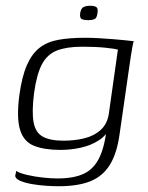

<svg xmlns="http://www.w3.org/2000/svg" viewBox="-20 -533 515 666"><path d="M183 113Q167 113 141.5 111.5Q116 110 90.5 105.5Q65 101 48.5 93.5Q32 86 33 75Q34 72 35 67Q36 62 36 60Q49 68 75 74Q101 80 129.5 83Q158 86 179 86Q238 86 273 68.5Q308 51 326.5 10Q345 -31 351 -98L366 -99Q351 -64 322.5 -46Q294 -28 259.5 -20.5Q225 -13 190 -13Q133 -13 97.5 -27.5Q62 -42 49.5 -83Q37 -124 47 -202Q56 -268 73.5 -307.5Q91 -347 117.5 -367.5Q144 -388 183 -395Q222 -402 276 -402Q298 -402 323.5 -400.5Q349 -399 374 -397Q399 -395 417.5 -393Q436 -391 444 -390Q442 -386 439.5 -371.5Q437 -357 434 -339Q431 -321 429 -305L395 -69Q386 -2 361.5 38Q337 78 294 95.5Q251 113 183 113ZM200 -45Q240 -45 273.5 -53.5Q307 -62 329 -82Q351 -102 357 -135L389 -361Q379 -364 345.5 -367.5Q312 -371 266 -371Q212 -371 178 -358Q144 -345 125.5 -310Q107 -275 98 -209Q90 -145 96.5 -109Q103 -73 128.5 -59Q154 -45 200 -45ZM286 -463Q272 -463 264 -466.5Q256 -470 258 -487Q261 -505 270.5 -509Q280 -513 293 -513Q307 -513 314 -508.5Q321 -504 318 -487Q316 -470 307.5 -466.5Q299 -463 286 -463Z"/></svg>

Font: Genos Light
Style: Italic
Weight: 300
Italic angle: -8°
Designer: Robert E. Leuschke
Foundry: Robert E. Leuschke
Version: Version 1.010